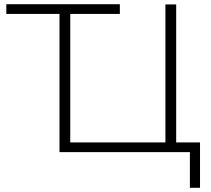

<svg xmlns="http://www.w3.org/2000/svg" viewBox="-20 -720 1001 910"><path d="M928 -45V170H880V1H262V-654H10V-700H548V-654H313V-45H764V-699H815V-45Z"/></svg>

Font: Montserrat Atlas Light
Style: Regular
Weight: 300
Designer: Julieta Ulanovsky
Foundry: Julieta Ulanovsky
Version: Version 7.200